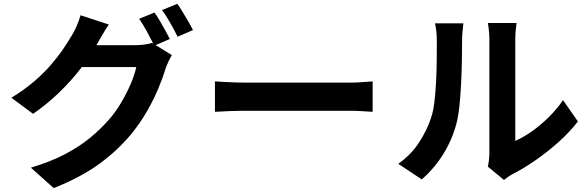

<svg xmlns="http://www.w3.org/2000/svg" viewBox="-20 -884 3040 993"><path d="M779.1 -819.2Q792.1 -801.4 806.7 -776.3Q821.3 -751.1 835.1 -726.1Q849 -701.1 858.4 -682.2L778.1 -647.9Q762.6 -678.7 741.2 -718.3Q719.8 -757.9 699.8 -786.7ZM897.2 -864.4Q910.5 -845.6 925.7 -820.3Q940.9 -795 955.2 -770.5Q969.6 -746 978 -728.4L898.5 -694.1Q883.1 -725.7 860.9 -764.8Q838.6 -803.9 818.2 -831.9ZM868.9 -599.1Q860.2 -585.1 851.2 -565.8Q842.3 -546.5 835.6 -527.4Q822.6 -483.1 798.9 -426.6Q775.3 -370.1 741 -309.8Q706.6 -249.6 661.1 -193.5Q589.8 -106.7 494.3 -37Q398.7 32.8 257.9 88.8L139.7 -16.8Q241.9 -47.6 315.9 -86.4Q389.8 -125.1 444.7 -170.2Q499.6 -215.3 542.7 -264.5Q577.3 -303.5 606.5 -352.8Q635.6 -402.1 656.4 -451.1Q677.3 -500.1 684.6 -537H347.7L393.7 -650.4Q407.1 -650.4 436.8 -650.4Q466.6 -650.4 504 -650.4Q541.3 -650.4 577.9 -650.4Q614.5 -650.4 642.1 -650.4Q669.7 -650.4 679.4 -650.4Q702.7 -650.4 726.3 -653.5Q750 -656.6 766.3 -662.1ZM542.8 -757.1Q524.9 -730.9 507.8 -701.1Q490.6 -671.2 481.5 -655.3Q447.9 -595.2 398.1 -530.5Q348.2 -465.7 285.5 -405.2Q222.9 -344.8 151 -295.3L39 -378.5Q104.6 -418.6 155 -461.6Q205.4 -504.6 242.3 -547.4Q279.2 -590.1 305.9 -629.4Q332.6 -668.7 351.3 -700.5Q363.1 -718.7 376.4 -749.2Q389.7 -779.8 396.4 -805.2Z M1091.7 -463.1Q1110 -462.1 1138 -460.3Q1166.1 -458.5 1196.7 -457.6Q1227.3 -456.7 1252.6 -456.7Q1278.1 -456.7 1314.9 -456.7Q1351.6 -456.7 1395.3 -456.7Q1438.9 -456.7 1485.6 -456.7Q1532.3 -456.7 1578.1 -456.7Q1623.8 -456.7 1665 -456.7Q1706.2 -456.7 1738.4 -456.7Q1770.5 -456.7 1789.8 -456.7Q1825.1 -456.7 1856.2 -459.4Q1887.3 -462.1 1907.3 -463.1V-305.7Q1889.6 -306.7 1855.7 -308.9Q1821.9 -311.1 1790 -311.1Q1770.8 -311.1 1738.1 -311.1Q1705.4 -311.1 1664.4 -311.1Q1623.3 -311.1 1577.5 -311.1Q1531.8 -311.1 1485.1 -311.1Q1438.4 -311.1 1394.7 -311.1Q1351 -311.1 1314.3 -311.1Q1277.6 -311.1 1252.6 -311.1Q1210.3 -311.1 1165.2 -309.4Q1120.1 -307.7 1091.7 -305.7Z M2502.9 -22.3Q2506.4 -36.8 2508.7 -56.2Q2511 -75.5 2511 -95.7Q2511 -106.8 2511 -139.8Q2511 -172.9 2511 -219.9Q2511 -267 2511 -321.7Q2511 -376.5 2511 -432.1Q2511 -487.8 2511 -537.2Q2511 -586.5 2511 -624.1Q2511 -661.7 2511 -678.7Q2511 -712.6 2507.3 -737.6Q2503.5 -762.7 2503.3 -764.9H2651.6Q2651.4 -762.7 2648.2 -737.2Q2645 -711.8 2645 -677.9Q2645 -660.9 2645 -627.5Q2645 -594 2645 -550.3Q2645 -506.5 2645 -457.7Q2645 -408.9 2645 -361.2Q2645 -313.6 2645 -271.5Q2645 -229.5 2645 -199Q2645 -168.6 2645 -155.3Q2686 -173.3 2730.1 -204.2Q2774.2 -235 2816.4 -276.4Q2858.6 -317.7 2892 -366.1L2968.8 -255.9Q2927.7 -202.2 2869.5 -150Q2811.3 -97.8 2748.9 -54.7Q2686.5 -11.7 2629.7 17.3Q2613.6 26 2603.6 33.6Q2593.6 41.2 2586.5 46.6ZM2039.7 -36.8Q2106 -83.2 2147.8 -147.9Q2189.6 -212.5 2209.9 -276.4Q2220.9 -308.7 2226.7 -357.1Q2232.4 -405.5 2235.3 -461Q2238.2 -516.5 2238.7 -571.4Q2239.2 -626.3 2239.2 -671.5Q2239.2 -701.9 2236.6 -723.5Q2234 -745.1 2229.7 -763.5H2376.7Q2376.5 -761.6 2374.8 -747.5Q2373.1 -733.4 2371.5 -713.6Q2369.8 -693.8 2369.8 -673.1Q2369.8 -628.6 2368.8 -570.4Q2367.8 -512.2 2364.7 -451.1Q2361.6 -390 2356 -335.3Q2350.3 -280.7 2340.1 -243Q2317.3 -158.4 2271.6 -85.5Q2225.9 -12.6 2161.6 44Z"/></svg>

Font: Noto Sans SC Thin
Style: Regular
Weight: 100
Designer: Ryoko NISHIZUKA 西塚涼子 (kana, bopomofo & ideographs); Paul D. Hunt (Latin, Greek & Cyrillic); Sandoll Communications 산돌커뮤니
Foundry: Adobe
Version: Version 2.004-H2;hotconv 1.0.118;makeotfexe 2.5.65603